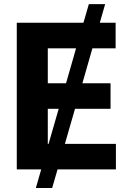

<svg xmlns="http://www.w3.org/2000/svg" viewBox="-20 -840 653 952"><path d="M63.2 0H184.3L157.7 92.3H238.6L265.3 0H554.7V-126.8H301.8L351.9 -300.4H528.1V-427.2H388.5L438.2 -600.5H553.3V-727.3H474.8L501.4 -819.6H420.5L393.8 -727.3H63.2ZM217 -427.2V-600.5H357.2L307.5 -427.2ZM271 -300.4 220.9 -126.8H217V-300.4Z"/></svg>

Font: Inter-Hewn
Style: Bold
Weight: 700
Designer: Rasmus Andersson
Foundry: rsms
Version: Version 3.012;git-f93a4a705